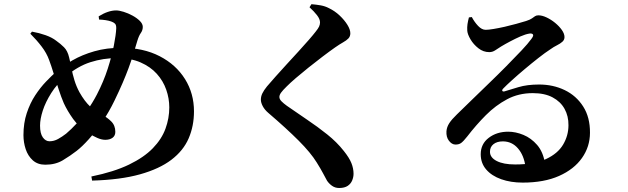

<svg xmlns="http://www.w3.org/2000/svg" viewBox="-20 -839 3040 930"><path d="M422.6 15.9Q532.2 -6.5 604.9 -41.7Q677.6 -76.9 720.4 -121.1Q763.3 -165.4 781.6 -215.8Q800 -266.2 800 -318.8Q800 -362.2 785.2 -404.6Q770.5 -447 739.5 -481.5Q708.5 -515.9 660.8 -536.7Q613.1 -557.6 546.5 -557.6Q480.1 -557.6 418 -537.8Q356 -518 298.3 -468.6Q255.5 -431.9 228.1 -388.2Q200.6 -344.5 187.3 -303.6Q174 -262.6 174 -230.4Q174 -192.5 187.4 -173.6Q200.8 -154.7 219.8 -154.7Q241.4 -154.7 261.2 -165.7Q281.1 -176.7 300.3 -191.6Q324.6 -212.1 351.1 -240.7Q377.6 -269.2 403 -305.2Q428.5 -341.1 449.2 -380.9Q481.8 -443.9 501.8 -506Q521.8 -568.2 531.7 -619.6Q541.7 -671.1 543 -701.1Q543.6 -718.1 536.8 -724.6Q530 -731.1 518.2 -735.1Q506.4 -739.1 491.4 -741.4Q476.4 -743.6 459.9 -744.3L457.9 -759.8Q480.9 -774.2 502.1 -781.3Q523.2 -788.5 542.5 -788.5Q557.2 -788.5 578.9 -781.7Q600.7 -775 622.1 -763.3Q643.4 -751.6 657.5 -737.5Q671.6 -723.3 671.6 -708.8Q671.6 -692.6 662.2 -679.3Q652.7 -666.1 645.2 -641.3Q634.8 -605.2 624.7 -573.1Q614.5 -541 602.5 -508.4Q590.4 -475.7 574.1 -437.7Q557.8 -399.8 534.7 -352Q508.1 -296.8 475.4 -248.8Q442.6 -200.9 410.4 -165Q378.2 -129.1 351.1 -108.1Q320.7 -84.6 284.7 -62.9Q248.8 -41.2 199.3 -41.2Q162.6 -41.2 139 -62.3Q115.5 -83.5 104.5 -116.3Q93.6 -149.1 93.6 -184.4Q93.6 -243 109.7 -291.3Q125.7 -339.5 150.7 -377.6Q175.8 -415.6 202.8 -443.6Q229.8 -471.6 250.7 -490.5Q285 -520.1 331.4 -546.9Q377.7 -573.6 437 -590.6Q496.2 -607.6 567.6 -607.6Q674.2 -607.6 753.3 -566.8Q832.4 -526 876 -456.2Q919.6 -386.5 919.6 -299.5Q919.6 -228.7 893.9 -169Q868.2 -109.3 810.2 -65.1Q752.2 -20.9 657.8 5.5Q563.5 31.9 426.2 35.8ZM490 -161.8Q471.6 -161.8 450.4 -171.4Q429.2 -181.1 413.1 -191.1Q362.5 -223.1 334.3 -262.6Q306.1 -302.1 289.1 -339.1Q276.5 -368.3 264 -406.6Q251.5 -444.9 239.9 -482.8Q228.3 -520.7 217.9 -548.4Q206 -581.7 181.8 -613.4Q157.6 -645.2 126.9 -675.7L134.9 -685.8Q169.9 -679.6 201.1 -668.5Q232.2 -657.4 252.4 -641.6Q272.8 -627.3 290.1 -610.1Q307.4 -592.9 314.9 -560.6Q320.9 -536.5 326.2 -508.1Q331.6 -479.8 340.6 -450.1Q349.6 -420.5 364.9 -392.1Q390.1 -347.6 417.3 -322.4Q444.4 -297.1 476.4 -281.6Q498.3 -270.9 518.4 -251.3Q538.6 -231.6 538.6 -200.3Q538.6 -181.5 525.1 -171.6Q511.7 -161.8 490 -161.8Z M1622.9 71.6Q1603 71.6 1588.1 60.9Q1573.2 50.1 1564.1 36.3Q1554.9 20.1 1544.7 0.3Q1534.4 -19.5 1514.2 -51.9Q1485.2 -99.2 1426.4 -158Q1367.6 -216.8 1279.9 -291.9Q1261.7 -307.4 1252.6 -324.8Q1243.6 -342.1 1243.6 -356.2Q1243.6 -371.8 1250.7 -386.6Q1257.9 -401.5 1273 -420.2Q1289.4 -439.4 1314.3 -467.5Q1339.2 -495.5 1368.1 -527Q1397 -558.4 1425 -589Q1453 -619.6 1475.4 -645.3Q1497.7 -670.9 1509 -685.7Q1520.8 -700.2 1525.5 -710.2Q1530.1 -720.2 1530.1 -730.4Q1530.1 -746.5 1515.6 -765.2Q1501.1 -784 1479.2 -803.8L1488.6 -818.7Q1511.6 -816.8 1533.1 -813.1Q1554.6 -809.3 1572.7 -799.8Q1601.7 -786 1625.1 -763.9Q1648.4 -741.8 1662.7 -718.8Q1676.9 -695.8 1676.9 -677.8Q1676.9 -662.5 1667.5 -652.7Q1658 -642.9 1641.3 -633.6Q1624.6 -624.2 1602.8 -609Q1575.9 -590.2 1542 -564.4Q1508.1 -538.6 1474.4 -511.7Q1440.6 -484.7 1412.7 -460.7Q1384.8 -436.6 1369 -420.6Q1349.2 -401.3 1341.3 -390.1Q1333.3 -378.8 1333.3 -369.4Q1333.3 -358.6 1343.5 -348.3Q1353.7 -337.9 1369.2 -326.8Q1417.1 -293.1 1467.8 -259.1Q1518.5 -225.1 1565 -187.9Q1611.6 -150.7 1645.4 -107.7Q1671.7 -74.9 1682.1 -49Q1692.5 -23 1692.5 2.8Q1692.5 18.5 1686 34.6Q1679.6 50.7 1664.3 61.2Q1648.9 71.6 1622.9 71.6Z M2511.6 45.5Q2453.7 45.5 2407.6 29.1Q2361.5 12.7 2335 -18Q2308.5 -48.7 2308.5 -91.9Q2308.5 -141.8 2347.3 -171.4Q2386.2 -201.1 2441.6 -201.1Q2477.7 -201.1 2515.3 -185.6Q2552.8 -170.2 2581.8 -136.8Q2610.8 -103.3 2619.6 -48.3L2525.3 -30.6Q2518.3 -86 2489 -120.1Q2459.7 -154.2 2415.6 -154.2Q2387.4 -154.2 2370.4 -140.8Q2353.3 -127.4 2353.3 -103.9Q2353.3 -75.9 2385.9 -59.2Q2418.4 -42.4 2475.5 -42.4Q2568.6 -42.4 2625.2 -68.8Q2681.8 -95.2 2707.5 -138.5Q2733.3 -181.9 2733.5 -231.9Q2734.1 -276.6 2714.6 -311.7Q2695.2 -346.8 2656.8 -367.3Q2618.4 -387.9 2560.5 -387.9Q2491.9 -387.9 2436.3 -358.2Q2380.6 -328.6 2333.3 -281.1Q2286 -233.6 2243.3 -178.1Q2225.1 -155 2213.8 -146.6Q2202.6 -138.2 2184.4 -138.9Q2167.9 -139.7 2154.3 -157.5Q2140.7 -175.4 2142.5 -203.5Q2144.2 -224 2156.3 -242.5Q2168.3 -261 2193 -284.7Q2222.5 -313.3 2262.7 -352.5Q2302.8 -391.8 2347.2 -434.4Q2391.5 -477 2432.5 -518.5Q2473.5 -560 2505.7 -594.1Q2537.9 -628.3 2553.3 -649.7Q2566.3 -666.5 2561.3 -672.4Q2556.2 -678.3 2543.8 -676.3Q2525.2 -673.3 2500.3 -662.4Q2475.5 -651.4 2450.9 -638.3Q2426.2 -625.3 2406.9 -613.6Q2392.9 -605 2379.4 -595.8Q2366 -586.5 2349.9 -586.5Q2321 -586.5 2297.3 -605.2Q2273.5 -623.8 2259.1 -648.2Q2244.7 -672.7 2243.3 -690.1Q2242.3 -707.6 2244.4 -722.1Q2246.6 -736.6 2251.3 -754.7L2265.4 -756.3Q2277.8 -732.6 2295.7 -713.6Q2313.6 -694.6 2332.6 -694.6Q2346.2 -694.6 2370.7 -698.7Q2395.2 -702.7 2424.1 -709.2Q2453 -715.8 2480.3 -723.4Q2507.6 -731.1 2528 -737.2Q2547.7 -743.6 2556.5 -749.9Q2565.4 -756.2 2571.6 -760.5Q2577.8 -764.8 2587.9 -764.8Q2605.7 -764.8 2627.4 -754.6Q2649.1 -744.4 2668.9 -728.2Q2688.6 -712 2701.5 -693.8Q2714.3 -675.5 2714.3 -659.5Q2714.3 -645.9 2703.9 -636.7Q2693.5 -627.4 2677.9 -619.7Q2662.2 -612 2645.7 -600.1Q2620.9 -584.1 2588.1 -558.3Q2555.3 -532.6 2521.8 -504.4Q2488.2 -476.2 2460.6 -451.2Q2433 -426.2 2418.6 -411.3Q2410.2 -402.9 2413.3 -398.6Q2416.4 -394.2 2423.9 -396.5Q2448.8 -404.2 2491.1 -416.9Q2533.4 -429.6 2591.3 -429.6Q2659 -429.6 2715.2 -402.6Q2771.4 -375.6 2804.8 -323.1Q2838.3 -270.7 2837.7 -195.7Q2837.5 -128.4 2799 -73.8Q2760.6 -19.1 2688 13.2Q2615.3 45.5 2511.6 45.5Z"/></svg>

Font: Noto Serif HK ExtraLight
Style: Regular
Weight: 200
Designer: Ryoko NISHIZUKA 西塚涼子 (kana & ideographs); Frank Grießhammer (Latin, Greek & Cyrillic); Wenlong ZHANG 张文龙 (bopomofo); San
Foundry: Adobe
Version: Version 2.002-H1;hotconv 1.1.0;makeotfexe 2.6.0